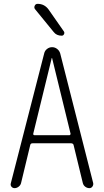

<svg xmlns="http://www.w3.org/2000/svg" viewBox="-20 -975 540 995"><path d="M152.3 -282.2Q151.4 -279.3 153.3 -276.9Q155.3 -274.4 158.2 -274.4H339.8Q342.8 -274.4 344.2 -276.9Q345.7 -279.3 345.7 -282.2L250 -673.8Q250 -674.8 249 -674.8Q248 -674.8 248 -673.8ZM55.7 0Q45.9 0 39.6 -7.3Q33.2 -14.6 36.1 -25.4L209 -698.2Q211.9 -711.9 223.6 -721.2Q235.4 -730.5 250 -730.5Q264.6 -730.5 276.4 -721.2Q288.1 -711.9 292 -698.2L462.9 -26.4Q464.8 -16.6 459 -8.3Q453.1 0 443.4 0Q431.6 0 421.9 -7.3Q412.1 -14.6 409.2 -26.4L361.3 -223.6Q359.4 -231.4 349.6 -232.4H148.4Q138.7 -232.4 136.7 -223.6L88.9 -25.4Q85.9 -14.6 76.2 -7.3Q66.4 0 55.7 0ZM174.8 -955.1Q210.9 -955.1 232.4 -924.8L311.5 -811.5Q315.4 -804.7 311.5 -797.4Q307.6 -790 299.8 -790Q272.5 -790 257.8 -809.6L162.1 -926.8Q155.3 -934.6 159.7 -944.8Q164.1 -955.1 174.8 -955.1Z"/></svg>

Font: Rounded-X Mgen+ 1mn light
Style: Regular
Weight: 200
Designer: [Source Han Sans]
Ryoko NISHIZUKA  (kana & ideographs); Paul D. Hunt (Latin, Greek & Cyrillic); Wenlong ZHANG  (bopomofo
Version: Version 1.059.20150602